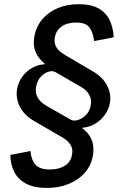

<svg xmlns="http://www.w3.org/2000/svg" viewBox="-20 -758 604 925"><path d="M205.1 147.5Q147 147.5 108.4 128.2Q69.8 108.9 50.3 73.2Q30.8 37.6 29.8 -11.7L127 -30.3Q129.9 11.2 150.4 34.9Q170.9 58.6 220.7 58.6Q263.7 58.6 292.7 40.3Q321.8 22 327.1 -13.7Q331.5 -38.1 322.8 -54.7Q314 -71.3 299.1 -83.3Q284.2 -95.2 267.6 -103.5L144.5 -174.8Q114.7 -191.9 94.5 -215.8Q74.2 -239.7 65.7 -268.8Q57.1 -297.9 62 -328.1Q67.4 -359.4 85.7 -386Q104 -412.6 132.1 -429.4Q160.2 -446.3 194.3 -448.2L195.8 -450.2Q164.6 -477.1 151.4 -507.3Q138.2 -537.6 145 -579.6Q153.3 -628.4 182.6 -663.8Q211.9 -699.2 257.3 -718.5Q302.7 -737.8 359.9 -737.8Q416 -737.8 451.9 -719Q487.8 -700.2 506.3 -664.8Q524.9 -629.4 527.8 -578.6L433.6 -560.1Q428.2 -603.5 410.4 -626.5Q392.6 -649.4 346.7 -649.4Q303.7 -649.4 276.6 -630.1Q249.5 -610.8 244.1 -577.1Q240.2 -552.7 248.8 -535.6Q257.3 -518.6 273.2 -506.6Q289.1 -494.6 306.2 -485.4L428.2 -413.6Q458.5 -396.5 478.3 -372.6Q498 -348.6 506.3 -320.8Q514.6 -293 509.8 -263.2Q504.4 -231.9 485.6 -205.3Q466.8 -178.7 438.7 -162.1Q410.6 -145.5 377.9 -142.6L376.5 -140.1Q399.4 -123 412.1 -102.8Q424.8 -82.5 428.5 -59.1Q432.1 -35.6 427.7 -10.3Q420.4 37.6 389.6 73Q358.9 108.4 311.3 127.9Q263.7 147.5 205.1 147.5ZM320.3 -181.6Q333 -173.8 353.8 -179.4Q374.5 -185.1 393.1 -202.9Q411.6 -220.7 417 -249.5Q420.9 -268.1 416.5 -284.4Q412.1 -300.8 400.1 -315.2Q388.2 -329.6 367.7 -340.8L247.1 -410.6Q233.9 -418.5 214.1 -412.6Q194.3 -406.7 177 -388.7Q159.7 -370.6 154.3 -341.8Q150.4 -322.8 154.5 -305.9Q158.7 -289.1 171.4 -274.4Q184.1 -259.8 205.1 -247.6Z"/></svg>

Font: Inter 16pt Medium
Style: Italic
Weight: 500
Italic angle: -9.3988°
Version: Version 4.001;git-66647c0bb